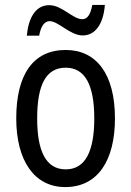

<svg xmlns="http://www.w3.org/2000/svg" viewBox="-20 -750 533 780"><path d="M89 -605H139C146 -643 160 -664 182 -664C217 -664 265 -606 316 -606C366 -606 400 -651 406 -730H355C348 -694 337 -672 314 -672C276 -672 232 -729 180 -729C122 -729 95 -673 89 -605ZM447 -269C447 -450 371 -547 247 -547C114 -547 46 -446 46 -269C46 -98 119 10 245 10C378 10 447 -99 447 -269ZM131 -269C131 -404 166 -475 247 -475C326 -475 363 -404 363 -269C363 -134 326 -62 247 -62C167 -62 131 -135 131 -269Z"/></svg>

Font: Noto Sans Gujarati Condensed
Style: Regular
Weight: 400
Width: 3
Designer: Jelle Bosma - Monotype Design Team, Universal Thirst
Foundry: Monotype Imaging Inc.
Version: Version 2.106